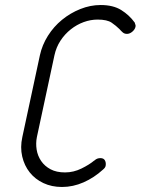

<svg xmlns="http://www.w3.org/2000/svg" viewBox="-20 -745 560 765"><path d="M357 -106Q366 -115 380 -115Q393 -115 398 -106Q403 -97 401 -85Q400 -77 390 -69Q355 -37 313 -18.5Q271 0 227 0Q186 0 153 -15.5Q120 -31 98.5 -58Q77 -85 68.5 -121.5Q60 -158 69 -199L139 -525Q148 -566 171 -602.5Q194 -639 227 -666Q260 -693 300 -709Q340 -725 381 -725Q431 -725 463 -705Q495 -685 516 -656V-657L519 -648Q521 -644 520 -639Q518 -628 507.5 -619Q497 -610 486 -610Q476 -610 469.5 -615.5Q463 -621 456 -629Q443 -642 425 -654.5Q407 -667 369 -667Q341 -667 313.5 -657Q286 -647 262 -628Q238 -609 221 -583Q204 -557 197 -525L127 -199Q122 -174 126 -149Q130 -124 144 -103.5Q158 -83 181.5 -70.5Q205 -58 239 -58Q273 -58 304.5 -73.5Q336 -89 355 -105Z"/></svg>

Font: VDS
Style: Thin Italic
Weight: 100
Width: 0
Designer: artmaker
Foundry: artmaker
Version: Version 1.000 2012 initial release